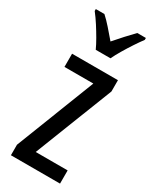

<svg xmlns="http://www.w3.org/2000/svg" viewBox="-199 -818 700 870"><g transform="rotate(30 151.5 -383.0)"><path d="M282 0H25V-55L186 -468H35V-537H275V-478L115 -69H282ZM119 -606Q109 -628 94 -654Q79 -680 62 -706.5Q45 -733 27 -756V-766H72Q91 -749 113.5 -723.5Q136 -698 158 -672Q184 -702 201.5 -721Q219 -740 244 -766H289V-756Q274 -736 256.5 -709.5Q239 -683 223 -656Q207 -629 196 -606Z"/></g></svg>

Font: Noto Sans Arabic ExtraCondensed
Style: Regular
Weight: 400
Width: 2
Designer: Monotype Design Team, Nadine Chahine, Nizar Qandah and Khaled Hosny
Foundry: Monotype Imaging Inc.
Version: Version 2.012